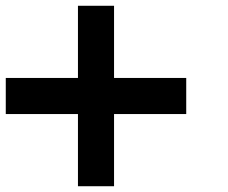

<svg xmlns="http://www.w3.org/2000/svg" viewBox="-20 -770 790 665"><path d="M0 -375V-500H250V-750H375V-500H625V-375H375V-125H250V-375Z"/></svg>

Font: Galmuri7 Regular
Style: Regular
Weight: 400
Designer: Lee Minseo (quiple)
Version: Version 2.399;hotconv 1.1.1;makeotfexe 2.6.0 DEVELOPMENT